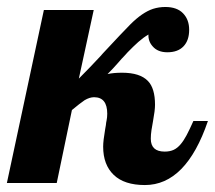

<svg xmlns="http://www.w3.org/2000/svg" viewBox="-58 -529 621 555"><path d="M240.2 -105Q240.2 -122.1 246.1 -156.2Q247.1 -164.1 248 -167Q249 -176.8 250 -180.2Q252 -189.9 252 -200.2Q252 -248 213.9 -248Q201.2 -248 186.5 -239.3L170.4 -227.5L149.9 -210.9L106 0H-38.1L68.8 -500H212.9L169.9 -301.8Q202.1 -334 232.4 -366.7L239.7 -375Q297.9 -437.5 318.8 -458.5Q353.5 -493.2 384.3 -503.4Q401.4 -508.8 419.9 -508.8Q453.6 -508.8 471.2 -490.5Q488.8 -472.2 488.8 -442.9Q488.8 -412.1 472.4 -395Q456.1 -377.9 425.8 -377.9Q397.9 -377.9 383.3 -395Q370.1 -409.7 371.1 -429.2Q355.5 -419.9 341.6 -407.5Q327.6 -395 311 -377.9L301.3 -367.2Q294.4 -360.4 282.7 -346.7Q270.5 -332.5 252.9 -314.9Q270 -318.8 294.9 -318.8Q346.7 -318.8 369.6 -294.9Q390.1 -273.9 390.1 -226.1Q390.1 -210 384.3 -178.7Q381.8 -166.5 379.9 -153.1Q377.9 -139.6 377.9 -127.9Q377.9 -90.8 418 -90.8Q433.1 -90.8 444.1 -95.9Q455.1 -101.1 464.4 -112.3Q473.1 -122.6 481.4 -138.2Q489.7 -153.8 501 -179.2H543Q480 5.9 360.8 5.9Q301.3 5.9 270.8 -23.4Q240.2 -52.7 240.2 -105Z"/></svg>

Font: Pattaya
Style: Regular
Weight: 400
Designer: Pablo Impallari / Thai characters Designed by Thanarat Vachiruckul and Suppakit Chalermlarp
Foundry: Pablo Impallari
Version: Version 1.007;September 16, 2023;FontCreator 15.0.0.2934 64-